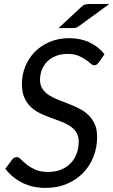

<svg xmlns="http://www.w3.org/2000/svg" viewBox="-20 -910 554 938"><path d="M463 -605.5Q457.5 -598.5 452.5 -594.8Q447.5 -591 440.5 -591Q432 -591 422.5 -599.8Q413 -608.5 398.2 -618.8Q383.5 -629 362.5 -637.8Q341.5 -646.5 310 -646.5Q278 -646.5 253 -636.5Q228 -626.5 210.8 -609.2Q193.5 -592 184.5 -569Q175.5 -546 175.5 -519.5Q175.5 -493.5 187.5 -475.8Q199.5 -458 219 -445.2Q238.5 -432.5 263.8 -422.8Q289 -413 315 -402.8Q341 -392.5 366.2 -380Q391.5 -367.5 411 -349Q430.5 -330.5 442.5 -304.5Q454.5 -278.5 454.5 -241.5Q454.5 -190.5 437 -145.2Q419.5 -100 386.8 -66Q354 -32 307.5 -12Q261 8 203 8Q139 8 88.8 -17.2Q38.5 -42.5 6 -85.5L39 -130Q43 -135.5 49 -139Q55 -142.5 62 -142.5Q71.5 -142.5 82.5 -131.2Q93.5 -120 110.5 -106.2Q127.5 -92.5 152.5 -81.2Q177.5 -70 215 -70Q249.5 -70 277.2 -81Q305 -92 324.2 -111.5Q343.5 -131 354 -158.2Q364.5 -185.5 364.5 -218.5Q364.5 -246 352.5 -264.2Q340.5 -282.5 321 -295Q301.5 -307.5 276.8 -316.8Q252 -326 225.8 -335.5Q199.5 -345 174.8 -357Q150 -369 130.5 -387.5Q111 -406 99 -433Q87 -460 87 -499.5Q87 -543.5 103 -584Q119 -624.5 149 -655.5Q179 -686.5 222 -705Q265 -723.5 319 -723.5Q374 -723.5 418 -702.5Q462 -681.5 490.5 -645ZM514 -890.5 370 -785.5Q361.5 -779.5 355.2 -776.2Q349 -773 339 -773H266.5L375.5 -874.5Q380.5 -879 384.8 -882.2Q389 -885.5 393.5 -887.2Q398 -889 403.5 -889.8Q409 -890.5 417 -890.5Z"/></svg>

Font: LatoHex
Style: Italic
Weight: 400
Italic angle: -7°
Designer: Lukasz Dziedzic
Foundry: tyPoland Lukasz Dziedzic
Version: Version 1.104; Western+Polish opensource